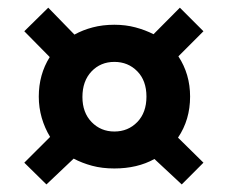

<svg xmlns="http://www.w3.org/2000/svg" viewBox="-20 -592 600 505"><path d="M43.9 -164.1 111.8 -231.9Q97.7 -254.9 89.8 -282Q82 -309.1 82 -337.9Q82 -396 110.8 -441.9L43.9 -509.8L106.9 -571.8L175.8 -501Q197.8 -513.2 223.9 -520Q250 -526.9 280.8 -526.9Q310.5 -526.9 336.2 -520Q361.8 -513.2 383.8 -502L453.1 -571.8L515.1 -509.8L449.2 -443.8Q480 -397 480 -337.9Q480 -276.9 448.2 -230L515.1 -164.1L458 -106.9L386.2 -173.8Q341.3 -148.9 280.8 -148.9Q248.5 -148.9 222.2 -156Q195.8 -163.1 173.8 -174.8L102.1 -106.9ZM196.8 -336.9Q196.8 -295.9 220.9 -271Q245.1 -246.1 280.8 -246.1Q316.9 -246.1 341.1 -271Q365.2 -295.9 365.2 -337.9Q365.2 -379.9 341.1 -404.5Q316.9 -429.2 280.8 -429.2Q244.6 -429.2 220.7 -404.1Q196.8 -378.9 196.8 -336.9Z"/></svg>

Font: Raleway ExtraBold
Style: Regular
Weight: 800
Designer: Matt McInerney, Pablo Impallari, Rodrigo Fuenzalida
Foundry: Matt McInerney, Pablo Impallari, Rodrigo Fuenzalida
Version: Version 3.000g; ttfautohint (v1.5) -l 8 -r 28 -G 28 -x 14 -D